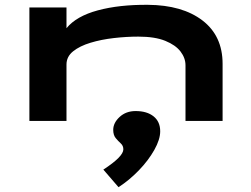

<svg xmlns="http://www.w3.org/2000/svg" viewBox="-20 -502 1040 797"><path d="M102 0V-471H256V-385Q297 -435 386 -459Q475 -483 594 -482Q737 -481 820.5 -417Q904 -353 904 -237V0H750V-231Q750 -261 729.5 -288Q709 -315 666 -332.5Q623 -350 554 -350Q505 -350 452.5 -344Q400 -338 355.5 -324.5Q311 -311 283.5 -289Q256 -267 256 -234V0ZM472 275 409 202Q492 148 492 118Q492 103 481.5 93.5Q471 84 460.5 71.5Q450 59 450 37Q450 8 476.5 -16.5Q503 -41 543 -41Q590 -41 617.5 -19Q645 3 645 43Q645 77 620.5 120.5Q596 164 556.5 205Q517 246 472 275Z"/></svg>

Font: Inconsolata UltraExpanded Black
Style: Regular
Weight: 900
Width: 9
Monospace: yes
Designer: Raph Levien, Cyreal, Brenton Simpson
Foundry: Raph Levien, Cyreal, Google
Version: Version 3.001; ttfautohint (v1.8.2.53-6de2)